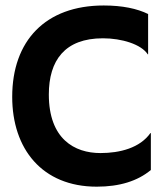

<svg xmlns="http://www.w3.org/2000/svg" viewBox="-20 -682 620 714"><path d="M25.4 -321.8C25.4 -128.9 136.2 12.2 339.8 12.2C424.8 12.2 491.7 -8.8 541 -49.8V-186.5L539.6 -187.5C500.5 -131.8 425.8 -112.8 353.5 -112.8C257.3 -112.8 161.6 -165 161.6 -330.6C161.6 -457 220.7 -539.6 362.8 -539.6C432.1 -539.6 505.4 -517.6 529.8 -479.5L530.8 -480.5V-629.9C490.2 -649.9 435.1 -661.6 365.7 -661.6C148.9 -661.6 25.4 -530.3 25.4 -321.8Z"/></svg>

Font: HammersmithOne
Style: Regular
Weight: 400
Designer: Nicole Fally
Foundry: Nicole Fally
Version: Version 1.003